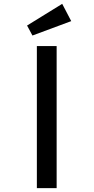

<svg xmlns="http://www.w3.org/2000/svg" viewBox="-20 -980 487 1000"><path d="M351 -870 304 -960 121 -847 149 -795ZM275 0V-740H172V0Z"/></svg>

Font: Lexend Peta
Style: Regular
Weight: 400
Designer: Bonnie Shaver-Troup, Thomas Jockin
Foundry: Lexend
Version: Version 1.007